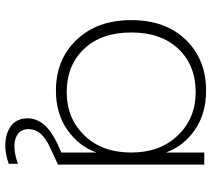

<svg xmlns="http://www.w3.org/2000/svg" viewBox="-56 -534 786 713"><g transform="rotate(90 336.5 -177.0)"><path d="M54.2 -272Q54.2 -398.9 127.2 -474.4Q200.2 -549.8 315.9 -549.8Q401.9 -549.8 461.9 -508.1Q522 -466.3 545.9 -400.9V-543H590.8V0L524.9 30.8Q459 61 459 108.9Q459 135.3 476.6 148.7Q494.1 162.1 523.9 162.1Q550.8 162.1 587.9 148.9V183.1Q552.2 195.8 520 195.8Q476.1 195.8 447.5 174.8Q418.9 153.8 418.9 112.8Q418.9 45.4 516.1 1L545.9 -12.2V-143.1Q522.5 -77.1 461.9 -34.7Q401.4 7.8 315.9 7.8Q200.7 7.8 127.4 -68.8Q54.2 -145.5 54.2 -272ZM545.9 -272Q545.9 -378.9 482.2 -445.1Q418.5 -511.2 321.8 -511.2Q222.2 -511.2 161.1 -447Q100.1 -382.8 100.1 -272Q100.1 -161.1 161.1 -96.7Q222.2 -32.2 321.8 -32.2Q418.9 -32.2 482.4 -97.9Q545.9 -163.6 545.9 -272Z"/></g></svg>

Font: SVN-Poppins ExtraLight
Style: Regular
Weight: 200
Designer: Ninad Kale (Devanagari), Jonny Pinhorn (Latin)
Foundry: Indian Type Foundry
Version: Version 3.002 2017